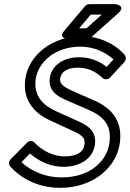

<svg xmlns="http://www.w3.org/2000/svg" viewBox="-20 -865 624 922"><path d="M83 -86 124 -128C168 -89 224 -64 284 -64C365 -64 428 -104 436 -173C445 -246 387 -269 335 -292L249 -331C192 -357 141 -400 151 -482C162 -569 248 -641 366 -641C427 -641 484 -617 525 -580L492 -544C455 -573 412 -590 359 -590C290 -590 227 -555 219 -488C210 -416 277 -393 324 -373L409 -336C478 -305 516 -264 506 -182C495 -92 413 -13 276 -13C202 -13 133 -40 83 -86ZM31 -100C22 -91 20 -76 29 -66C88 0 174 37 269 37C426 37 541 -60 556 -182C569 -290 511 -347 434 -382L349 -419C293 -443 265 -458 269 -488C273 -517 298 -540 353 -540C402 -540 438 -523 473 -490C483 -481 499 -483 509 -493L577 -567C585 -576 587 -592 579 -601C530 -657 455 -691 372 -691C234 -691 116 -603 101 -482C87 -372 160 -313 224 -285L309 -246C369 -219 390 -208 386 -173C382 -140 357 -114 290 -114C238 -114 183 -140 145 -181C135 -192 119 -189 109 -179ZM469 -795 395 -729H360L416 -795ZM548 -802C587 -837 536 -845 536 -845H410C403 -845 394 -842 388 -835L290 -719C256 -679 305 -679 305 -679H399C405 -679 413 -681 418 -686Z"/></svg>

Font: Falling Sky
Style: OuObl
Weight: 400
Designer: Paul D. Hunt
Foundry: Adobe Systems Incorporated
Version: Version 1.02